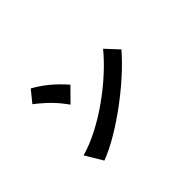

<svg xmlns="http://www.w3.org/2000/svg" viewBox="-116 -915 1231 1231"><g transform="rotate(-45 500.0 -299.5)"><path d="M826 -396Q774 -335 703.5 -271.5Q633 -208 555 -150Q477 -92 396.5 -44Q316 4 245 31L174 -87Q250 -108 330.5 -150Q411 -192 487 -246Q563 -300 630 -361Q697 -422 746 -482ZM345 -376Q306 -431 266 -471Q226 -511 174 -551L238 -630Q291 -601 340 -560.5Q389 -520 435 -467Z"/></g></svg>

Font: NanumGothicCoding
Style: Bold
Weight: 700
Monospace: yes
Designer: Kwon Bruce; Nicolas Noh; Sung-woo Choi; Go-un Cha; Soo-hyun Park;
Foundry: NHN Corporation
Version: Version 2.000;PS 1;hotconv 1.0.49;makeotf.lib2.0.14853